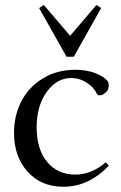

<svg xmlns="http://www.w3.org/2000/svg" viewBox="-20 -730 482 762"><path d="M244.1 -504.9 135.3 -697.8 153.8 -710.4 258.3 -587.9 362.8 -710.4 381.3 -697.8 272.9 -504.9ZM231.4 11.2Q143.1 11.2 89.4 -48.8Q35.6 -108.9 35.6 -202.6Q35.6 -270 64 -326.4Q92.3 -382.8 148.7 -418Q205.1 -453.1 279.3 -453.1Q321.8 -453.1 356.4 -440.4Q391.1 -427.7 408.2 -407.2Q411.6 -400.4 411.6 -389.6Q411.6 -374 399.4 -362.8Q387.2 -351.6 374.5 -351.6Q368.2 -351.6 365.7 -356.4Q358.9 -369.6 347.4 -382.8Q335.9 -396 313 -408.2Q290 -420.4 263.2 -420.4Q205.1 -420.4 165.3 -365Q125.5 -309.6 125.5 -225.1Q125.5 -137.2 167.2 -87.2Q209 -37.1 278.8 -37.1Q343.3 -37.1 399.9 -85.9L412.1 -72.8Q332.5 11.2 231.4 11.2Z"/></svg>

Font: Elstob 10pt
Style: Regular
Weight: 400
Designer: Peter S. Baker
Version: Version 1.015